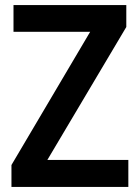

<svg xmlns="http://www.w3.org/2000/svg" viewBox="-20 -734 549 754"><path d="M484 0H25V-86L334 -609H33V-714H476V-628L166 -106H484Z"/></svg>

Font: Noto Sans Telugu SemiCondensed SemiBold
Style: Regular
Weight: 600
Width: 4
Designer: Jelle Bosma - Monotype Design Team
Foundry: Monotype Imaging Inc.
Version: Version 2.005; ttfautohint (v1.8.4.7-5d5b)